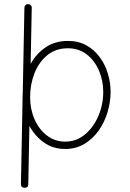

<svg xmlns="http://www.w3.org/2000/svg" viewBox="-20 -702 622 918"><path d="M304.7 -506.3Q355 -506.3 393.1 -485.1Q431.2 -463.9 457 -428.5Q482.9 -393.1 495.8 -349.9Q508.8 -306.6 508.8 -262.7Q508.8 -213.9 494.1 -165.3Q479.5 -116.7 451.4 -77.1Q423.3 -37.6 383.1 -13.7Q342.8 10.3 291.5 10.3Q233.4 10.3 189.9 -20.8Q146.5 -51.8 120.6 -100.1L115.2 178.2Q115.2 195.8 97.7 195.8Q80.1 195.8 80.1 178.2L87.9 -227.1Q87.9 -231.9 87.9 -237.3Q87.9 -250 88.9 -262.2L96.7 -664.6Q96.7 -672.4 101.8 -677.5Q106.9 -682.6 114.3 -682.1Q122.1 -682.1 127.2 -677Q132.3 -671.9 131.8 -664.6L126.5 -396.5Q152.8 -444.3 197.5 -475.3Q242.2 -506.3 304.7 -506.3ZM304.7 -471.2Q246.6 -471.2 206.3 -438.2Q166 -405.3 145 -352.1Q124 -298.8 124 -237.3Q124 -179.7 145.3 -131.3Q166.5 -83 204.3 -54Q242.2 -24.9 291.5 -24.9Q345.2 -24.9 386.2 -59.1Q427.2 -93.3 450.4 -147.7Q473.6 -202.1 473.6 -262.7Q473.6 -316.4 453.4 -364Q433.1 -411.6 395.3 -441.4Q357.4 -471.2 304.7 -471.2Z"/></svg>

Font: Mikhak-DS2-FD ExtraLight
Style: Regular
Weight: 200
Designer: Amin Abedi
Version: Version 3.2